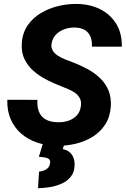

<svg xmlns="http://www.w3.org/2000/svg" viewBox="-20 -741 647 989"><path d="M396 -190.9Q400.4 -215.3 392.3 -232.4Q384.3 -249.5 368.7 -261.2Q353 -272.9 333 -281.2Q313 -289.6 294.4 -296.9Q256.3 -311.5 219.5 -330.6Q182.6 -349.6 152.8 -375.5Q123 -401.4 106.2 -436.3Q89.4 -471.2 92.3 -518.1Q95.7 -571.3 122.3 -610.1Q148.9 -648.9 190.9 -673.8Q232.9 -698.7 281.5 -710.2Q330.1 -721.7 377.4 -720.7Q443.8 -719.7 496.3 -693.4Q548.8 -667 578.9 -617.9Q608.9 -568.8 607.4 -500.5H453.6Q455.1 -530.3 446 -552.2Q437 -574.2 417 -586.4Q397 -598.6 366.2 -599.1Q339.8 -600.1 314 -591.3Q288.1 -582.5 269.5 -564.2Q251 -545.9 245.6 -517.1Q242.2 -495.6 252.2 -479.7Q262.2 -463.9 280 -452.9Q297.9 -441.9 317.6 -434.1Q337.4 -426.3 353 -420.9Q392.6 -405.8 429.4 -386Q466.3 -366.2 494.9 -339.1Q523.4 -312 538.6 -275.9Q553.7 -239.7 550.8 -192.4Q546.9 -137.7 521.5 -99.1Q496.1 -60.5 456.5 -36.1Q417 -11.7 369.4 -0.5Q321.8 10.7 272.9 10.3Q219.2 9.3 172.1 -6.3Q125 -22 89.8 -52.2Q54.7 -82.5 35.4 -126.2Q16.1 -169.9 17.6 -227.1L172.9 -226.6Q170.9 -198.2 177 -176.5Q183.1 -154.8 196.5 -140.4Q210 -126 231.2 -118.7Q252.4 -111.3 281.7 -111.3Q307.6 -110.8 332.3 -119.1Q356.9 -127.4 374.3 -145Q391.6 -162.6 396 -190.9ZM201.7 -3.9 313.5 -4.9 303.2 26.9Q334 33.2 349.4 54.4Q364.7 75.7 364.3 106Q364.3 143.6 346.2 167.2Q328.1 190.9 299.3 204.1Q270.5 217.3 237.8 222.7Q205.1 228 175.8 228.5L181.2 143.1Q193.8 141.6 206.1 137.2Q218.3 132.8 226.8 124Q235.4 115.2 237.8 100.1Q240.7 84 230.7 77.4Q220.7 70.8 205.8 69.1Q190.9 67.4 180.2 66.4Z"/></svg>

Font: Roboto ExtraBold
Style: Italic
Weight: 800
Designer: Christian Robertson
Foundry: Google
Version: Version 3.009; 2024